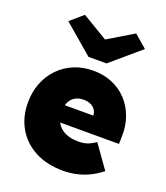

<svg xmlns="http://www.w3.org/2000/svg" viewBox="-148 -911 882 1022"><g transform="rotate(20 293.0 -400.0)"><path d="M329 10Q236 10 169 -26Q102 -62 66 -124.5Q30 -187 30 -268Q30 -328 50 -379Q70 -430 106.5 -467.5Q143 -505 192.5 -525.5Q242 -546 301 -546Q360 -546 408.5 -525.5Q457 -505 492 -467.5Q527 -430 545.5 -379Q564 -328 562 -268L561 -226H142L119 -321H400L381 -301V-319Q381 -338 371.5 -352.5Q362 -367 345 -375Q328 -383 305 -383Q276 -383 256 -371Q236 -359 225.5 -337Q215 -315 215 -284Q215 -248 230.5 -221Q246 -194 276.5 -179Q307 -164 352 -164Q382 -164 403.5 -171.5Q425 -179 449 -196L542 -65Q505 -36 469.5 -20Q434 -4 399.5 3Q365 10 329 10ZM250 -606 84 -748 156 -810 316 -714H286L446 -810L518 -748L352 -606Z"/></g></svg>

Font: Lexend Deca Black
Style: Regular
Weight: 900
Designer: Bonnie Shaver-Troup, Thomas Jockin
Foundry: Lexend
Version: Version 1.007